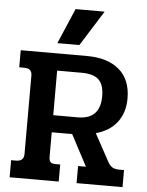

<svg xmlns="http://www.w3.org/2000/svg" viewBox="-59 -926 747 974"><g transform="rotate(5 314.5 -439.5)"><path d="M286 -879H434L321 -699H209ZM27 -87H52Q92 -87 92 -124V-523Q92 -542 82.5 -551Q73 -560 52 -560H27V-647H365Q470 -647 529 -596.5Q588 -546 588 -450Q588 -378 550.5 -329Q513 -280 443 -261L521 -118Q531 -101 544 -94Q557 -87 578 -87H602V0H368V-87H408L324 -246H220V-121Q220 -103 227 -95Q234 -87 253 -87H277V0H27ZM345 -333Q459 -333 459 -450Q459 -509 432 -534.5Q405 -560 345 -560H220V-333Z"/></g></svg>

Font: Pridi Medium
Style: Regular
Weight: 500
Designer: Katatrad Team
Foundry: CadsonDemak
Version: Version 1.001